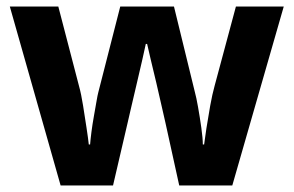

<svg xmlns="http://www.w3.org/2000/svg" viewBox="-20 -566 896 586"><path d="M485 -191Q481 -208 473.5 -241.5Q466 -275 457 -313.5Q448 -352 440 -384.5Q432 -417 429 -432H425Q422 -417 414.5 -384.5Q407 -352 398 -313.5Q389 -275 381 -241Q373 -207 369 -189L325 0H165L10 -546H158L221 -304Q228 -279 233.5 -244Q239 -209 244 -176.5Q249 -144 251 -125H255Q256 -139 259 -162.5Q262 -186 266.5 -211Q271 -236 274.5 -256.5Q278 -277 280 -284L347 -546H511L575 -284Q579 -270 584.5 -239Q590 -208 594.5 -176Q599 -144 599 -125H603Q605 -142 610 -174.5Q615 -207 621.5 -243Q628 -279 635 -304L700 -546H846L689 0H527Z"/></svg>

Font: Noto Sans Bamum
Style: Regular
Weight: 400
Designer: Monotype Design Team
Foundry: Monotype Imaging Inc.
Version: Version 2.001